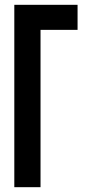

<svg xmlns="http://www.w3.org/2000/svg" viewBox="-20 -715 360 805"><path d="M40 -694.8H305.2V-589.8H149.9V69.8H40Z"/></svg>

Font: Horta
Style: Regular
Weight: 600
Width: 3
Version: Version 0.11